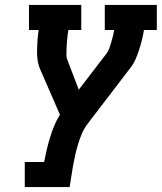

<svg xmlns="http://www.w3.org/2000/svg" viewBox="-20 -755 653 775"><path d="M80 0V-101H158Q158 -101 158 -101Q158 -101 158 -101Q163 -126 168.5 -150Q174 -174 181.5 -198.5Q189 -223 198.5 -246.5Q208 -270 222 -292L141 -478Q134 -495 131.5 -514.5Q129 -534 129.5 -554Q130 -574 131.5 -594Q133 -614 136 -634H97V-735H308V-634H256Q254 -624 253 -614Q252 -604 251 -594Q250 -584 249.5 -574.5Q249 -565 248.5 -555Q248 -545 248 -535Q248 -525 251 -516L298 -393L410 -539Q418 -550 422 -562Q426 -574 429.5 -586Q433 -598 436 -610Q439 -622 441 -634H403V-735H613V-634H561Q558 -614 553 -594Q548 -574 541.5 -554Q535 -534 526.5 -514.5Q518 -495 504 -478L335 -257Q320 -238 310.5 -215.5Q301 -193 294.5 -171Q288 -149 283 -126.5Q278 -104 274 -81L261 0Z"/></svg>

Font: Iosevka Curly Slab Extended
Style: Bold Italic
Weight: 700
Width: 7
Italic angle: -9°
Monospace: yes
Designer: Belleve Invis
Foundry: Belleve Invis
Version: Version 11.0.0; ttfautohint (v1.8.3)